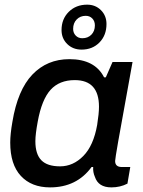

<svg xmlns="http://www.w3.org/2000/svg" viewBox="-20 -792 613 824"><path d="M330.1 -579.1Q293 -579.1 268.6 -603Q244.1 -627 244.1 -663.1Q244.1 -710.4 275.1 -741.2Q306.2 -772 354 -772Q389.6 -772 413.3 -748.3Q437 -724.6 437 -689Q437 -640.6 407 -609.9Q377 -579.1 330.1 -579.1ZM333 -627.9Q357.4 -627.9 372.3 -643.3Q387.2 -658.7 387.2 -683.1Q387.2 -701.2 376.2 -712.6Q365.2 -724.1 348.1 -724.1Q324.2 -724.1 309.1 -708.5Q293.9 -692.9 293.9 -668Q293.9 -650.9 304.9 -639.4Q315.9 -627.9 333 -627.9ZM194.8 12.2Q115.2 12.2 69.6 -36.9Q23.9 -85.9 23.9 -180.2Q23.9 -216.3 33.2 -269Q55.7 -405.8 118.9 -471.9Q182.1 -538.1 277.8 -538.1Q387.2 -538.1 426.8 -460H434.1L462.9 -525.9H548.8L525.9 -398.9Q474.1 -117.2 474.1 -101.1Q474.1 -75.2 502.9 -75.2H539.1L526.9 -3.9Q495.6 12.2 458 12.2Q401.9 12.2 387.2 -33.2Q378.4 -52.7 379.9 -75.2H373Q309.1 12.2 194.8 12.2ZM237.8 -78.1Q293.9 -78.1 337.6 -122.6Q381.3 -167 397 -255.9Q404.8 -305.2 404.8 -334Q404.8 -448.2 300.8 -448.2Q234.9 -448.2 197 -406.5Q159.2 -364.7 142.1 -271Q131.8 -215.8 131.8 -186Q131.8 -130.4 157.5 -104.2Q183.1 -78.1 237.8 -78.1Z"/></svg>

Font: Archivo Medium
Style: Italic
Weight: 500
Italic angle: -10°
Designer: Hector Gatti
Foundry: Omnibus-Type
Version: Version 2.001